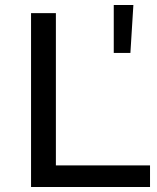

<svg xmlns="http://www.w3.org/2000/svg" viewBox="-20 -753 634 773"><path d="M584 0H105V-700H205V-87H584ZM505 -540H438V-733H517Z"/></svg>

Font: Argentum Novus
Style: Regular
Weight: 400
Designer: Julieta Ulanovsky
Foundry: Julieta Ulanovsky
Version: Version 7.20;July 27, 2021;FontCreator 13.0.0.2683 64-bit